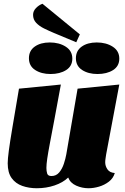

<svg xmlns="http://www.w3.org/2000/svg" viewBox="-20 -982 667 1022"><path d="M176 20Q134 20 98.5 7.5Q63 -5 42 -34Q21 -63 21 -113Q21 -135 27 -180.5Q33 -226 46.5 -306Q60 -386 81 -510L304 -532Q284 -422 269.5 -345.5Q255 -269 245.5 -219Q236 -169 231.5 -138Q227 -107 227 -88Q227 -72 231 -58.5Q235 -45 254 -45Q279 -45 295 -64Q311 -83 320 -110.5Q329 -138 333 -161L393 -510L615 -532L545 -160Q544 -152 542 -140Q540 -128 540 -118Q540 -98 552 -80.5Q564 -63 591 -61Q583 -33 559.5 -15Q536 3 507 11.5Q478 20 451 20Q417 20 385.5 6Q354 -8 343 -37Q315 -10 270.5 5Q226 20 176 20ZM386 -757 266 -807Q240 -818 214.5 -830.5Q189 -843 172.5 -860.5Q156 -878 156 -903Q156 -923 171.5 -939Q187 -955 206 -962L405 -799ZM249 -588Q200 -588 167 -609.5Q134 -631 134 -672Q134 -712 165 -734Q196 -756 245 -756Q295 -756 330 -733.5Q365 -711 365 -670Q365 -630 332 -609Q299 -588 249 -588ZM499 -588Q450 -588 417 -609.5Q384 -631 384 -672Q384 -712 415 -734Q446 -756 495 -756Q545 -756 580 -733.5Q615 -711 615 -670Q615 -630 582 -609Q549 -588 499 -588Z"/></svg>

Font: Sansita Swashed Black
Style: Regular
Weight: 900
Designer: Pablo Cosgaya
Foundry: Omnibus-Type
Version: Version 1.003; ttfautohint (v1.8.3)